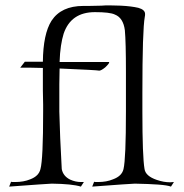

<svg xmlns="http://www.w3.org/2000/svg" viewBox="-20 -689 681 712"><path d="M14 3 21 -15Q24 -14 28 -14Q32 -14 36 -14Q68 -14 92 -24Q124 -36 130 -62Q140 -98 140 -276Q140 -282 140 -301.5Q140 -321 139 -353V-437Q115 -438 94 -438Q73 -438 55 -438L72 -460H139Q140 -563 171 -612Q207 -667 289 -667Q293 -667 309.5 -667Q326 -667 356 -668Q364 -669 372.5 -669Q381 -669 388 -669Q399 -669 409.5 -668.5Q420 -668 428 -668Q448 -667 464 -665Q480 -663 493 -660Q518 -653 518 -637Q518 -631 517 -627Q508 -578 508 -343V-275Q508 -192 510 -138.5Q512 -85 516 -62Q520 -36 561 -22Q587 -13 611 -13Q615 -13 618 -13.5Q621 -14 625 -14L614 3Q601 -2 567 -4.5Q533 -7 480 -8Q471 -8 431.5 -5Q392 -2 322 3L329 -15Q332 -14 336 -14Q340 -14 344 -14Q375 -14 399 -24Q432 -36 438 -62Q447 -100 447 -276V-422Q447 -478 446 -516.5Q445 -555 443 -577Q437 -623 406 -635Q388 -644 332 -644Q243 -644 216 -564Q210 -545 206 -518.5Q202 -492 201 -459H384Q385 -459 385 -458Q385 -453 370 -439Q355 -427 348 -427Q348 -427 346 -427H348Q345 -428 308.5 -430Q272 -432 201 -435Q200 -404 200 -376.5Q200 -349 200 -326V-275Q202 -187 209 -62Q214 -36 240 -23Q260 -14 280 -14H291L280 3Q248 -7 172 -8Q164 -8 124.5 -5Q85 -2 14 3Z"/></svg>

Font: Gideon Roman
Style: Regular
Weight: 400
Designer: Robert E. Leuschke
Foundry: Robert E. Leuschke
Version: Version 2.010